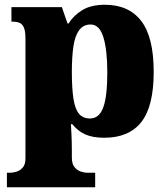

<svg xmlns="http://www.w3.org/2000/svg" viewBox="-20 -566 708 807"><path d="M9 221V160H24Q33 160 48 156Q63 152 75 139Q87 126 87 100V-403Q87 -435 80.5 -450Q74 -465 62 -470Q50 -475 33 -475H28V-536H240L264 -467H268Q289 -501 326 -523.5Q363 -546 421 -546Q521 -546 573.5 -478Q626 -410 626 -264Q626 -119 574 -53Q522 13 418 13Q369 13 337.5 -1.5Q306 -16 284 -44H278Q279 -27 280 -9Q281 9 281.5 27.5Q282 46 282 66V96Q282 124 294 137.5Q306 151 321 155.5Q336 160 344 160H380V221ZM358 -68Q397 -68 414 -114.5Q431 -161 431 -261Q431 -356 414.5 -409.5Q398 -463 361 -463Q330 -463 312.5 -439Q295 -415 288.5 -370.5Q282 -326 282 -264Q282 -196 288.5 -152.5Q295 -109 311.5 -88.5Q328 -68 358 -68Z"/></svg>

Font: Noto Serif Bengali Black
Style: Regular
Weight: 900
Version: Version 2.003